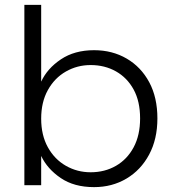

<svg xmlns="http://www.w3.org/2000/svg" viewBox="-20 -760 715 788"><path d="M149 -425Q174 -479 230 -516.5Q286 -554 366 -554Q441 -554 500 -519.5Q559 -485 592.5 -422.5Q626 -360 626 -274Q626 -189 592 -125.5Q558 -62 499 -27Q440 8 366 8Q284 8 229 -29.5Q174 -67 149 -120V0H80V-740H149ZM555 -274Q555 -344 528.5 -392.5Q502 -441 456 -467Q410 -493 352 -493Q297 -493 250.5 -466.5Q204 -440 176.5 -390.5Q149 -341 149 -273Q149 -205 176.5 -155.5Q204 -106 250.5 -79.5Q297 -53 352 -53Q410 -53 456 -79.5Q502 -106 528.5 -155.5Q555 -205 555 -274Z"/></svg>

Font: Poppins Light
Style: Regular
Weight: 300
Designer: Ninad Kale (Devanagari), Jonny Pinhorn (Latin)
Version: Version 5.002